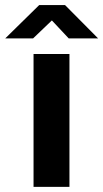

<svg xmlns="http://www.w3.org/2000/svg" viewBox="-68 -727 402 747"><path d="M202.2 -517V0H62.5V-517ZM199.5 -577.5 133.8 -647.5 60.6 -577.5H-47.7L84.4 -707.2H185.1L313.8 -577.5Z"/></svg>

Font: Public Sans Thin
Style: Regular
Weight: 100
Designer: The Public Sans project authors (U.S. Web Design System). Libre Franklin designed by Pablo Impallari and Rodrigo Fuenzal
Version: Version 1.008